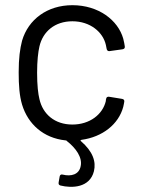

<svg xmlns="http://www.w3.org/2000/svg" viewBox="-20 -534 558 740"><path d="M388 -145C376 -93 326 -54 259 -54C191 -54 145 -94 132 -152C127 -172 123 -205 123 -254C123 -299 127 -334 132 -355C145 -412 191 -452 259 -452C328 -452 377 -410 388 -361L391 -346C392 -340 396 -336 402 -337L452 -344C458 -345 462 -348 461 -355C460 -363 458 -373 455 -385C435 -456 360 -514 259 -514C162 -514 89 -459 65 -377C57 -346 52 -310 52 -255C52 -204 55 -165 65 -131C88 -55 148 -2 232 7C234 7 236 7 237 9C273 37 298 73 291 106C285 139 254 147 222 139C216 137 211 140 210 146L206 169C205 176 207 179 213 181C257 192 326 190 342 126C351 89 338 50 292 10C289 8 290 6 294 5C375 -6 437 -55 455 -122C457 -130 458 -137 459 -142C460 -149 456 -152 450 -153L401 -161C395 -162 390 -160 389 -153C389 -152 389 -151 388 -149Z"/></svg>

Font: Elastic
Style: elastic
Weight: 400
Designer: Jeremy Tribby
Foundry: Tribby Type
Version: Version 1.422;hotconv 1.0.109;makeotfexe 2.5.65596